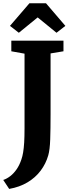

<svg xmlns="http://www.w3.org/2000/svg" viewBox="-56 -1000 440 1213"><path d="M-35.5 137Q-12 129 9.5 112.2Q31 95.5 49 69.5Q67 43.5 79 8Q86 -12 90.2 -37.5Q94.5 -63 96.8 -100Q99 -137 99 -189.5V-661L15.5 -676V-743H345V-676L263.5 -662.5V-279.5Q263.5 -185 261.2 -119.5Q259 -54 249 -19Q234 34 200.8 78.2Q167.5 122.5 117.5 152.2Q67.5 182 2 193.5ZM63 -793 7 -836.5 130 -979.5H234.5L357 -836.5L301 -793L182 -890Z"/></svg>

Font: Merriweather 24pt SemiCondensed Black
Style: Regular
Weight: 900
Width: 4
Designer: Eben Sorkin
Foundry: Eben Sorkin
Version: Version 2.100